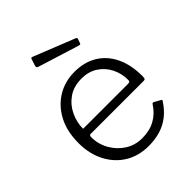

<svg xmlns="http://www.w3.org/2000/svg" viewBox="-213 -873 1005 1005"><g transform="rotate(-45 289.5 -371.0)"><path d="M119 -235Q119 -184 144 -140Q169 -96 210.5 -69.5Q252 -43 304 -43Q359 -43 399.5 -65Q440 -87 468 -130Q471 -135 474 -135.5Q477 -136 481 -134L515 -115Q523 -111 516 -103Q491 -65 459.5 -40Q428 -15 388 -2.5Q348 10 300 10Q226 10 170 -24Q114 -58 82 -119.5Q50 -181 50 -260Q50 -348 83 -410Q116 -472 172 -506Q228 -540 299 -540Q371 -540 424 -508Q477 -476 506 -416Q535 -356 535 -271Q535 -264 533.5 -257Q532 -250 521 -250H126Q123 -250 121 -245.5Q119 -241 119 -235ZM451 -297Q462 -297 465 -300Q468 -303 468 -311Q468 -359 447.5 -399.5Q427 -440 389.5 -464.5Q352 -489 300 -489Q241 -489 201 -460.5Q161 -432 140.5 -388Q120 -344 120 -297ZM188 -747Q191 -754 198 -751L429 -659Q436 -656 433 -647L426 -627Q425 -622 422 -620.5Q419 -619 412 -621L184 -692Q172 -696 175 -707Z"/></g></svg>

Font: Libre Franklin Light
Style: Regular
Weight: 300
Designer: Pablo Impallari, Rodrigo Fuenzalida, Nhung Nguyen
Foundry: Impallari Type
Version: Version 3.000